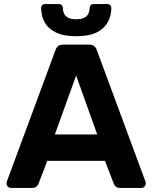

<svg xmlns="http://www.w3.org/2000/svg" viewBox="-20 -918 744 938"><path d="M33 0Q24 0 18 -6.5Q12 -13 12 -21Q12 -26 13 -30L251 -673Q254 -684 263 -692Q272 -700 288 -700H416Q432 -700 441 -692Q450 -684 453 -673L691 -30Q692 -26 692 -21Q692 -13 686 -6.5Q680 0 671 0H567Q552 0 545 -7Q538 -14 536 -20L493 -132H211L168 -20Q166 -14 159 -7Q152 0 137 0ZM248 -261H455L352 -549ZM352 -741Q290 -741 252 -760Q214 -779 197.5 -810.5Q181 -842 181 -879Q181 -887 185.5 -892.5Q190 -898 200 -898H268Q277 -898 282 -892.5Q287 -887 287 -879Q287 -865 292.5 -852.5Q298 -840 312 -832Q326 -824 352 -824Q379 -824 393 -832Q407 -840 412.5 -852.5Q418 -865 418 -879Q418 -887 423 -892.5Q428 -898 437 -898H505Q514 -898 519 -892.5Q524 -887 524 -879Q524 -842 507 -810.5Q490 -779 453 -760Q416 -741 352 -741Z"/></svg>

Font: Rubik SemiBold
Style: Regular
Weight: 600
Designer: Hubert and Fischer
Foundry: Hubert and Fischer
Version: Version 2.300;gftools[0.9.30]